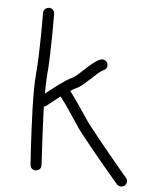

<svg xmlns="http://www.w3.org/2000/svg" viewBox="-88 -841 781 942"><g transform="rotate(10 302.0 -369.5)"><path d="M356.4 -262.7Q367.2 -249 389.2 -225.6Q411.1 -202.1 437.5 -174.8Q463.9 -147.5 491.7 -119.1Q519.5 -90.8 542.5 -67.9Q565.4 -44.9 580.1 -29.8Q594.7 -14.6 595.7 -14.6Q604.5 -6.8 604.5 4.9Q604.5 14.6 596.7 24.4Q586.9 32.2 577.1 32.2Q565.4 32.2 557.6 24.4Q555.7 22.5 540 6.8Q524.4 -8.8 501 -31.7Q477.5 -54.7 449.7 -83Q421.9 -111.3 395 -139.2Q368.2 -167 346.2 -190.4Q324.2 -213.9 313.5 -228.5Q292 -254.9 265.6 -288.1Q239.3 -321.3 210.9 -351.6Q194.3 -336.9 179.2 -322.3Q164.1 -307.6 151.4 -295.9Q146.5 -291 138.7 -288.1Q144.5 -238.3 151.4 -188Q158.2 -137.7 164.1 -96.7Q169.9 -55.7 173.8 -29.3Q177.7 -2.9 177.7 0Q177.7 10.7 170.9 18.1Q164.1 25.4 150.4 27.3Q140.6 27.3 133.3 21Q126 14.6 124 3.9Q124 1 119.6 -24.4Q115.2 -49.8 109.9 -87.9Q104.5 -126 98.1 -173.3Q91.8 -220.7 85.9 -269Q80.1 -317.4 76.7 -361.3Q73.2 -405.3 73.2 -437.5Q73.2 -484.4 70.3 -537.1Q67.4 -589.8 64 -635.3Q60.5 -680.7 57.6 -710.9Q54.7 -741.2 54.7 -743.2Q54.7 -753.9 62 -761.2Q69.3 -768.6 82 -770.5Q92.8 -770.5 100.6 -763.2Q108.4 -755.9 109.4 -745.1Q109.4 -742.2 112.3 -711.9Q115.2 -681.6 118.7 -636.2Q122.1 -590.8 125 -538.1Q127.9 -485.4 127.9 -437.5Q127.9 -419.9 129.4 -398.9Q130.9 -377.9 132.8 -352.5Q144.5 -363.3 160.2 -377.9Q175.8 -392.6 191.9 -406.7Q208 -420.9 223.6 -433.1Q239.3 -445.3 250 -451.2Q260.7 -457 274.9 -471.7Q289.1 -486.3 302.7 -502Q320.3 -521.5 337.4 -538.1Q354.5 -554.7 371.1 -563.5Q377 -566.4 383.8 -566.4Q399.4 -566.4 408.2 -552.7Q411.1 -546.9 411.1 -539.1Q411.1 -532.2 407.7 -525.9Q404.3 -519.5 396.5 -515.6Q385.7 -509.8 371.6 -495.1Q357.4 -480.5 343.8 -464.8Q326.2 -445.3 309.6 -428.7Q293 -412.1 276.4 -403.3Q269.5 -399.4 252.9 -386.7Q281.2 -355.5 308.1 -322.3Q335 -289.1 356.4 -262.7Z"/></g></svg>

Font: Coming Soon
Style: Regular
Weight: 400
Designer: Dathan Boardman
Foundry: Open Window
Version: Version 1.000